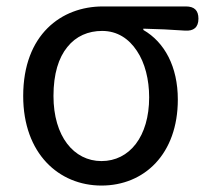

<svg xmlns="http://www.w3.org/2000/svg" viewBox="-20 -563 649 596"><path d="M521 -543H447H299C171 -543 52 -456 52 -265C52 -86 163 13 295 13C428 13 532 -85 532 -254C532 -356 491 -432 425 -470V-474C471 -473 510 -471 554 -468C581 -466 596 -478 596 -505C596 -531 583 -543 557 -543ZM405 -405C430 -368 443 -316 443 -261C443 -139 382 -63 295 -63C209 -63 146 -140 146 -265C146 -334 162 -384 189 -417C216 -451 254 -467 297 -467C344 -467 380 -443 405 -405Z"/></svg>

Font: GenSenRounded2 TW R
Style: Regular
Weight: 400
Version: Version 2.100;PS 2.1;hotconv 16.6.51;makeotf.lib2.5.65220 DE